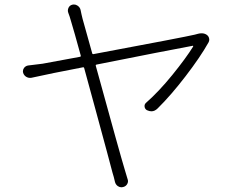

<svg xmlns="http://www.w3.org/2000/svg" viewBox="-20 -793 1040 839"><path d="M845.7 -645.5Q853.5 -647.5 861.3 -647.5Q874 -647.5 883.8 -640.6Q891.6 -634.8 893.6 -626Q894.5 -623 894.5 -620.1Q894.5 -614.3 891.6 -608.4Q855.5 -543.9 791 -460Q726.6 -376 668.9 -319.3Q656.2 -306.6 641.6 -306.6Q632.8 -306.6 622.1 -311.5Q613.3 -316.4 611.8 -326.7Q610.4 -336.9 618.2 -343.8Q673.8 -392.6 732.9 -465.3Q792 -538.1 824.2 -589.8Q824.2 -591.8 823.7 -592.8Q823.2 -593.8 821.3 -592.8Q710 -572.3 401.4 -510.7Q397.5 -509.8 398.4 -505.9Q506.8 -111.3 525.4 -50.8Q530.3 -33.2 537.1 -11.7Q542 0 536.1 10.7Q530.3 21.5 517.6 24.4Q514.6 25.4 510.7 25.4Q502.9 25.4 495.1 20.5Q485.4 13.7 482.4 2Q477.5 -20.5 471.7 -38.1Q468.8 -50.8 446.8 -131.8Q424.8 -212.9 397 -315.4Q369.1 -418 347.7 -496.1Q346.7 -500 342.8 -499Q200.2 -471.7 117.2 -453.1Q105.5 -451.2 95.2 -457Q85 -462.9 81.1 -474.6Q80.1 -478.5 80.1 -481.4Q80.1 -489.3 85 -496.1Q91.8 -504.9 102.5 -506.8Q139.6 -510.7 166 -514.6L330.1 -544.9Q334 -545.9 333 -549.8Q302.7 -660.2 291 -698.2Q284.2 -722.7 278.3 -737.3Q274.4 -748 279.3 -758.8Q284.2 -769.5 295.9 -772.5Q299.8 -773.4 302.7 -773.4Q311.5 -773.4 318.4 -768.6Q329.1 -761.7 332 -750Q333 -744.1 335.9 -731.4Q338.9 -718.8 340.8 -710.9L382.8 -560.5Q383.8 -555.7 388.7 -556.6Q786.1 -630.9 831.1 -641.6Q837.9 -643.6 845.7 -645.5Z"/></svg>

Font: Gen Jyuu Gothic L Monospace Light
Style: Regular
Weight: 300
Designer: [Source Han Sans]
Ryoko NISHIZUKA  (kana & ideographs); Paul D. Hunt (Latin, Greek & Cyrillic); Wenlong ZHANG  (bopomofo
Version: Version 1.002.20150607